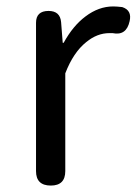

<svg xmlns="http://www.w3.org/2000/svg" viewBox="-20 -577 428 597"><path d="M138 0Q92 0 92 -45V-271V-506Q92 -543 131 -543Q167 -543 170 -508L175 -444H178Q207 -497 246 -526Q287 -557 332 -557Q342 -557 360 -555Q391 -545 383 -511Q373 -465 330 -474Q325 -474 320 -474Q282 -474 248 -446Q208 -414 183 -349V-45Q183 0 138 0Z"/></svg>

Font: GenSenRounded JP R
Style: Regular
Weight: 400
Version: Version 1.501;PS 1;hotconv 16.6.51;makeotf.lib2.5.65220